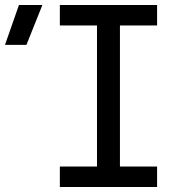

<svg xmlns="http://www.w3.org/2000/svg" viewBox="-135 -750 755 770"><path d="M-115 -570 -59 -730H35L-29 -570ZM105 0V-82H254V-648H105V-730H495V-648H346V-82H495V0Z"/></svg>

Font: JetBrainsMonoNL NF
Style: Regular
Weight: 400
Designer: Philipp Nurullin, Konstantin Bulenkov
Foundry: JetBrains
Version: Version 2.304; ttfautohint (v1.8.4.7-5d5b);Nerd Fonts 3.2.1